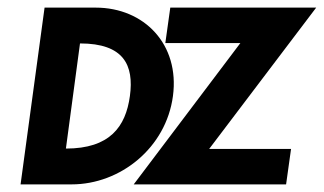

<svg xmlns="http://www.w3.org/2000/svg" viewBox="-20 -484 850 504"><path d="M321 -232C310 -151 268 -94 153 -94L190 -370C305 -370 332 -313 321 -232ZM97 -464 34 0H168C296 0 416 -96 434 -232C452 -367 359 -464 231 -464ZM810 -464H427L414 -371H611L331 0H731L744 -93H529Z"/></svg>

Font: Hussar Tani
Style: Kurs
Weight: 700
Foundry: Cannot Into Space Fonts
Version: Version 0.92